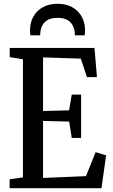

<svg xmlns="http://www.w3.org/2000/svg" viewBox="-20 -997 601 1017"><path d="M101.5 -57.5V-683L31.5 -694.5V-743H480.5L493.5 -588.5H440.5L408 -686.5L208 -693V-409L346 -412.5L360 -496H409.5V-266.5H360L346.5 -353L208 -356.5V-54.5L435.5 -64L486.5 -191L542 -174L517.5 0H31V-47.5ZM285 -977Q329 -977 361.8 -959.2Q394.5 -941.5 412.5 -909.5Q430.5 -877.5 430.5 -836.5Q430.5 -829.5 430 -823.2Q429.5 -817 428.5 -810H376.5Q376.5 -814 376.2 -818.8Q376 -823.5 375.5 -828.5Q373.5 -847 364.2 -864Q355 -881 335.8 -891.8Q316.5 -902.5 284.5 -902.5Q252.5 -902.5 233.5 -891.8Q214.5 -881 205.2 -864Q196 -847 194 -828.5Q193.5 -823.5 193.2 -818.8Q193 -814 193 -810H141Q140 -817 139.5 -823.2Q139 -829.5 139 -836.5Q139 -877.5 157 -909.5Q175 -941.5 207.8 -959.2Q240.5 -977 285 -977Z"/></svg>

Font: Merriweather 24pt SemiCondensed
Style: Regular
Weight: 400
Width: 4
Designer: Eben Sorkin
Foundry: Eben Sorkin
Version: Version 2.100